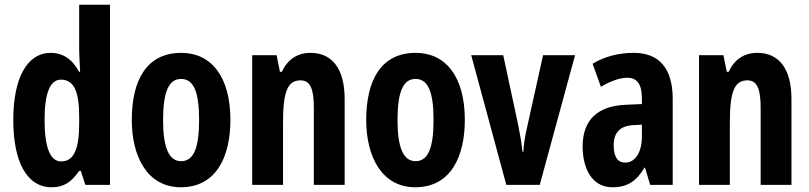

<svg xmlns="http://www.w3.org/2000/svg" viewBox="-20 -780 3414 810"><path d="M198 10C250 10 281 -12 314 -59H321L340 0H444V-760H314V-570C314 -549 316 -519 318 -477H314C285 -531 244 -557 194 -557C95 -557 36 -452 36 -274C36 -96 94 10 198 10ZM238 -99C192 -99 168 -157 168 -275C168 -386 191 -444 237 -444C291 -444 314 -396 314 -288V-257C314 -148 290 -99 238 -99Z M952 -274C952 -457 871 -557 745 -557C598 -557 536 -441 536 -274C536 -120 601 10 743 10C895 10 952 -123 952 -274ZM668 -273C668 -391 691 -447 744 -447C798 -447 820 -390 820 -274C820 -158 798 -100 744 -100C692 -100 668 -159 668 -273Z M1290 -557C1234 -557 1193 -529 1169 -477H1161L1147 -547H1044V0H1174V-263C1174 -393 1193 -441 1248 -441C1291 -441 1304 -401 1304 -324V0H1434V-362C1434 -489 1382 -557 1290 -557Z M1941 -274C1941 -457 1860 -557 1734 -557C1587 -557 1525 -441 1525 -274C1525 -120 1590 10 1732 10C1884 10 1941 -123 1941 -274ZM1657 -273C1657 -391 1680 -447 1733 -447C1787 -447 1809 -390 1809 -274C1809 -158 1787 -100 1733 -100C1681 -100 1657 -159 1657 -273Z M2116 0H2257L2406 -547H2271L2205 -249C2195 -207 2189 -170 2188 -140H2184C2180 -182 2173 -219 2165 -258L2103 -547H1968Z M2654 -557C2588 -557 2529 -541 2480 -511L2515 -414C2560 -440 2596 -452 2627 -452C2669 -452 2688 -423 2688 -364V-341L2620 -338C2502 -333 2438 -275 2438 -162C2438 -74 2474 10 2564 10C2628 10 2666 -17 2699 -73H2701L2723 0H2818V-363C2818 -491 2761 -557 2654 -557ZM2651 -252 2688 -254V-203C2688 -137 2659 -94 2618 -94C2586 -94 2569 -118 2569 -167C2569 -221 2596 -249 2651 -252Z M3175 -557C3119 -557 3078 -529 3054 -477H3046L3032 -547H2929V0H3059V-263C3059 -393 3078 -441 3133 -441C3176 -441 3189 -401 3189 -324V0H3319V-362C3319 -489 3267 -557 3175 -557Z"/></svg>

Font: Noto Sans Lao Looped ExtraCondensed
Style: Bold
Weight: 700
Width: 2
Designer: Mark Frömberg, Ben Mitchell
Foundry: The Fontpad Ltd
Version: Version 1.002